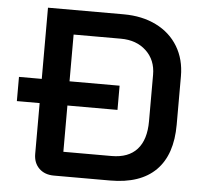

<svg xmlns="http://www.w3.org/2000/svg" viewBox="-51 -753 846 806"><g transform="rotate(5 372.0 -350.0)"><path d="M700 -462V-258Q700 -131 634.5 -65.5Q569 0 442 0H205Q166 0 142.5 -23Q119 -46 119 -84V-298H23V-400H119V-700H438Q516 -700 575.5 -670.5Q635 -641 667.5 -587Q700 -533 700 -462ZM583 -458Q583 -520 542 -558.5Q501 -597 435 -597H236V-400H447V-298H236V-103H439Q510 -103 546.5 -143.5Q583 -184 583 -262Z"/></g></svg>

Font: Bai Jamjuree SemiBold
Style: Regular
Weight: 600
Version: Version 1.000; ttfautohint (v1.6)